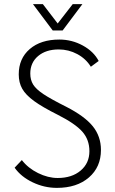

<svg xmlns="http://www.w3.org/2000/svg" viewBox="-20 -902 560 932"><path d="M51 -88 86 -125Q116 -86 164.5 -62Q213 -38 260 -38Q329 -38 371.5 -74Q414 -110 414 -168Q414 -224 379.5 -263Q345 -302 260 -345Q186 -382 145.5 -411.5Q105 -441 88 -471Q71 -501 71 -541Q71 -618 124.5 -664Q178 -710 268 -710Q329 -710 382 -681Q435 -652 459 -606L421 -578Q397 -617 355 -639.5Q313 -662 265 -662Q203 -662 165 -630Q127 -598 127 -545Q127 -514 141 -491.5Q155 -469 191 -445Q227 -421 301 -384Q391 -338 430.5 -289Q470 -240 470 -174Q470 -91 411.5 -40.5Q353 10 256 10Q195 10 138.5 -17Q82 -44 51 -88ZM140 -882H188L260 -788L333 -882H380L284 -754H236Z"/></svg>

Font: Sarabun ExtraLight
Style: Regular
Weight: 275
Designer: Suppakit Chalermlarp | Katatrad Co.,Ltd.
Foundry: Cadson Demak Co.,Ltd.
Version: Version 1.000; ttfautohint (v1.6)